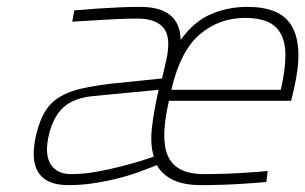

<svg xmlns="http://www.w3.org/2000/svg" viewBox="-20 -529 887 558"><path d="M574 -23Q600 -23 632 -24Q664 -25 692 -27Q725 -29 758 -32L754 0Q720 3 687 5Q658 7 625 8Q592 9 565 9Q513 9 482 -6.5Q451 -22 436 -49L394 -33Q363 -21 328 -12Q298 -4 259 2.5Q220 9 178 9Q116 9 92 -27Q68 -63 85 -137Q95 -179 111 -205Q127 -231 153 -247Q179 -263 216.5 -271.5Q254 -280 305 -286L451 -301L463 -353Q478 -419 456 -447Q434 -475 380 -475Q352 -475 319 -473.5Q286 -472 257 -470Q224 -468 190 -466L196 -499Q229 -501 262 -504Q291 -506 324.5 -507.5Q358 -509 388 -509Q503 -509 505 -413Q544 -467 593.5 -488Q643 -509 699 -509Q745 -509 777.5 -496Q810 -483 827.5 -454Q845 -425 847 -379.5Q849 -334 834 -269L826 -236H471Q459 -184 457.5 -144.5Q456 -105 467 -78Q478 -51 504 -37Q530 -23 574 -23ZM187 -23Q222 -23 261 -30Q300 -37 334.5 -46Q369 -55 394.5 -63Q420 -71 427 -74Q416 -109 421.5 -157.5Q427 -206 441 -268L253 -250Q196 -245 165.5 -218Q135 -191 122 -137Q109 -81 127 -52Q145 -23 187 -23ZM796 -268Q809 -325 809.5 -365Q810 -405 796.5 -430Q783 -455 757 -466Q731 -477 692 -477Q617 -477 560.5 -429Q504 -381 478 -268Z"/></svg>

Font: Panefresco 1wt
Style: Italic
Weight: 250
Version: Version 1.000